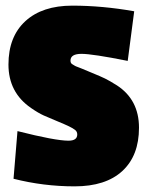

<svg xmlns="http://www.w3.org/2000/svg" viewBox="-20 -651 523 681"><path d="M456 -611 433 -435Q308 -460 269 -460Q230 -460 230 -436Q230 -427 236 -423.5Q242 -420 245 -418Q248 -416 256.5 -413Q265 -410 270.5 -407.5Q276 -405 306.5 -392.5Q337 -380 352.5 -372.5Q368 -365 395 -348Q473 -297 473 -198Q473 -99 414 -44.5Q355 10 244.5 10Q134 10 28 -17L42 -186Q176 -152 223 -152Q254 -152 254 -174Q254 -184 246.5 -190Q239 -196 224.5 -203Q210 -210 182 -221.5Q154 -233 135 -241.5Q116 -250 90 -268Q10 -323 10 -422Q10 -521 70 -576Q130 -631 236.5 -631Q343 -631 456 -611Z"/></svg>

Font: Passion One
Style: Bold
Weight: 700
Designer: Alejandro Lo Celso
Foundry: Fontstage
Version: Version 1.002